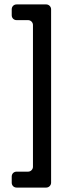

<svg xmlns="http://www.w3.org/2000/svg" viewBox="-20 -686 283 868"><path d="M107 90H55C42 90 33 100 33 112V140C33 152 42 162 55 162H189C201 162 211 152 211 140V-644C211 -656 201 -666 189 -666H55C42 -666 33 -656 33 -644V-617C33 -605 42 -595 55 -595H107C119 -595 129 -585 129 -573V68C129 80 119 90 107 90Z"/></svg>

Font: DIN Rundschrift
Style: Eng
Weight: 400
Width: 3
Version: Version 1.027